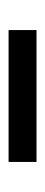

<svg xmlns="http://www.w3.org/2000/svg" viewBox="151 -519 105 447"><g transform="rotate(-90 203.5 -295.5)"><path d="M50 -328H357V-263H50Z"/></g></svg>

Font: Prompt Light
Style: Regular
Weight: 300
Designer: Katatrad Team
Foundry: CadsonDemak
Version: Version 1.001